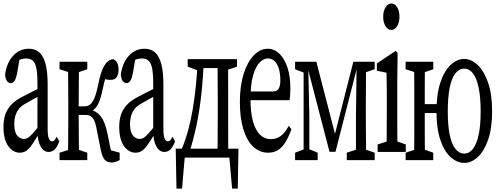

<svg xmlns="http://www.w3.org/2000/svg" viewBox="-25 -880 2881 1112"><path d="M89.8 4.4Q50.8 4.4 22.9 -33.7Q-4.9 -71.8 -4.9 -146Q-4.9 -181.2 4.2 -212.2Q13.2 -243.2 38.3 -271.5Q63.5 -299.8 111.8 -323.2Q130.4 -333 148.4 -342.3Q166.5 -351.6 184.6 -360.4Q202.6 -369.1 220.7 -377.4V-334Q196.8 -322.3 173.8 -309.1Q150.9 -295.9 127.4 -282.7Q95.7 -266.1 81.3 -245.1Q66.9 -224.1 62.3 -202.9Q57.6 -181.6 57.6 -162.6Q57.6 -115.7 74.2 -95.5Q90.8 -75.2 114.3 -75.2Q126 -75.2 136.7 -81.8Q147.5 -88.4 164.6 -107.2Q181.6 -126 210 -161.6L220.2 -101.6H198.2Q176.8 -65.9 160.4 -42.5Q144 -19 127.7 -7.3Q111.3 4.4 89.8 4.4ZM256.8 0Q227.5 0 209.7 -33Q191.9 -65.9 191.9 -120.6V-126.5V-396.5Q191.9 -455.6 185.1 -487.1Q178.2 -518.6 163.3 -530Q148.4 -541.5 126 -541.5Q114.3 -541.5 98.4 -537.4Q82.5 -533.2 61.5 -521L91.8 -559.1L74.2 -456.5Q69.3 -429.2 60.5 -414.1Q51.8 -398.9 37.6 -398.9Q22.5 -398.9 14.2 -412.4Q5.9 -425.8 4.4 -448.2Q13.7 -516.6 51 -557.1Q88.4 -597.7 141.6 -597.7Q179.2 -597.7 202.9 -576.4Q226.6 -555.2 238.8 -509.8Q251 -464.4 251 -388.2V-132.3Q251 -93.8 258.1 -77.6Q265.1 -61.5 275.9 -61.5Q285.2 -61.5 291.7 -69.1Q298.3 -76.7 303.2 -88.4L318.4 -61.5Q305.7 -26.4 290.5 -13.2Q275.4 0 256.8 0Z M319.8 47.4V4.4L395 -19H410.6L480.5 4.4V47.4ZM319.8 -479V-522.5H480.5V-479L410.6 -455.1H395ZM368.2 47.4Q369.1 20 369.4 -24.2Q369.6 -68.4 370.1 -117.2Q370.6 -166 370.6 -204.1V-270Q370.6 -308.6 370.1 -357.2Q369.6 -405.8 369.4 -450.7Q369.1 -495.6 368.2 -522.5H433.1Q432.1 -495.6 431.9 -450.2Q431.6 -404.8 431.2 -353.8Q430.7 -302.7 430.7 -259.3V-217.3Q430.7 -173.3 431.2 -121.6Q431.6 -69.8 431.9 -24.9Q432.1 20 433.1 47.4ZM558.1 -15.1 533.2 -139.2Q528.3 -166.5 520.3 -182.9Q512.2 -199.2 500.2 -206.8Q488.3 -214.4 469.7 -214.4H400.9V-264.2H466.3Q481.9 -264.2 495.4 -273.7Q508.8 -283.2 520.3 -308.6Q531.7 -334 541.5 -379.4Q551.3 -432.1 564 -466.6Q576.7 -501 592.8 -518.3Q608.9 -535.6 631.3 -537.6Q647 -530.3 654.3 -514.6Q661.6 -499 661.6 -476.6Q661.6 -449.7 651.1 -433.6Q640.6 -417.5 616.7 -417.5Q601.6 -417.5 590.3 -419.9Q579.1 -422.4 561.5 -427.7L605 -476.1Q595.7 -457 586.9 -430.9Q578.1 -404.8 568.8 -359.9Q560.5 -318.8 550.3 -292.7Q540 -266.6 524.9 -251.2Q509.8 -235.8 490.7 -227.5V-246.6Q520 -240.7 540.8 -224.1Q561.5 -207.5 574.5 -179.9Q587.4 -152.3 596.7 -109.4L626.5 36.6L583 -19L668 4.4V47.4Q658.2 52.2 646 56.6Q633.8 61 624 61Q596.7 61 582 45.9Q567.4 30.8 558.1 -15.1Z M760.3 4.4Q721.2 4.4 693.4 -33.7Q665.5 -71.8 665.5 -146Q665.5 -181.2 674.6 -212.2Q683.6 -243.2 708.7 -271.5Q733.9 -299.8 782.2 -323.2Q800.8 -333 818.8 -342.3Q836.9 -351.6 855 -360.4Q873 -369.1 891.1 -377.4V-334Q867.2 -322.3 844.2 -309.1Q821.3 -295.9 797.9 -282.7Q766.1 -266.1 751.7 -245.1Q737.3 -224.1 732.7 -202.9Q728 -181.6 728 -162.6Q728 -115.7 744.6 -95.5Q761.2 -75.2 784.7 -75.2Q796.4 -75.2 807.1 -81.8Q817.9 -88.4 835 -107.2Q852.1 -126 880.4 -161.6L890.6 -101.6H868.7Q847.2 -65.9 830.8 -42.5Q814.5 -19 798.1 -7.3Q781.7 4.4 760.3 4.4ZM927.2 0Q897.9 0 880.1 -33Q862.3 -65.9 862.3 -120.6V-126.5V-396.5Q862.3 -455.6 855.5 -487.1Q848.6 -518.6 833.7 -530Q818.8 -541.5 796.4 -541.5Q784.7 -541.5 768.8 -537.4Q752.9 -533.2 731.9 -521L762.2 -559.1L744.6 -456.5Q739.7 -429.2 731 -414.1Q722.2 -398.9 708 -398.9Q692.9 -398.9 684.6 -412.4Q676.3 -425.8 674.8 -448.2Q684.1 -516.6 721.4 -557.1Q758.8 -597.7 812 -597.7Q849.6 -597.7 873.3 -576.4Q897 -555.2 909.2 -509.8Q921.4 -464.4 921.4 -388.2V-132.3Q921.4 -93.8 928.5 -77.6Q935.5 -61.5 946.3 -61.5Q955.6 -61.5 962.2 -69.1Q968.8 -76.7 973.6 -88.4L988.8 -61.5Q976.1 -26.4 960.9 -13.2Q945.8 0 927.2 0Z M1333.5 32.7H1015.1L1049.3 -19L1029.3 212.4H997.1L992.7 -19H1356L1352.1 212.4H1319.3L1298.8 -19ZM1234.4 32.7Q1235.4 5.4 1235.4 -39.3Q1235.4 -84 1235.8 -132.3Q1236.3 -180.7 1236.3 -219.2V-285.6Q1236.3 -324.2 1235.8 -372.6Q1235.4 -420.9 1235.4 -465.8Q1235.4 -510.7 1234.4 -537.6H1296.9Q1295.9 -516.1 1295.9 -482.9Q1295.9 -474.6 1296.1 -465.8Q1296.4 -457 1296.4 -372.6Q1296.4 -324.2 1296.4 -285.6V-219.2Q1296.4 -180.7 1296.4 -132.3Q1296.4 -84 1296.6 -39.6Q1296.9 4.9 1296.9 32.7ZM1062 -494.1V-537.6H1135.3V-470.2H1125.5ZM1266.1 -470.2V-537.6H1347.7V-494.1L1277.8 -470.2ZM1027.8 -17.6Q1049.3 -69.3 1064.9 -126.2Q1080.6 -183.1 1091.3 -247.3Q1102.1 -311.5 1109.6 -384.5Q1117.2 -457.5 1119.6 -537.6H1155.3Q1151.9 -434.1 1141.6 -338.4Q1131.3 -242.7 1113.8 -157.7Q1104.5 -114.3 1094 -73.5Q1083.5 -32.7 1070.3 4.9V22.5ZM1135.3 -485.8V-537.6H1265.1V-485.8Z M1527.8 4.4Q1478.5 4.4 1441.4 -30.8Q1404.3 -65.9 1384.3 -131.6Q1364.3 -197.3 1364.3 -290Q1364.3 -382.3 1386 -451.7Q1407.7 -521 1444.8 -559.3Q1481.9 -597.7 1525.4 -597.7Q1563 -597.7 1592.5 -569.6Q1622.1 -541.5 1639.4 -490.7Q1656.7 -439.9 1656.7 -366.7Q1656.7 -346.7 1655 -329.1Q1653.3 -311.5 1652.8 -299.8H1391.1V-350.1H1552.7Q1581.1 -350.1 1589.8 -367.9Q1598.6 -385.7 1598.6 -412.6Q1598.6 -454.1 1589.8 -482.9Q1581.1 -511.7 1564.5 -526.6Q1547.9 -541.5 1525.4 -541.5Q1501.5 -541.5 1478.8 -518.3Q1456.1 -495.1 1440.9 -443.4Q1425.8 -391.6 1425.8 -304.2Q1425.8 -230 1439.9 -178.2Q1454.1 -126.5 1480.5 -100.3Q1506.8 -74.2 1543.5 -74.2Q1576.7 -74.2 1601.8 -93Q1627 -111.8 1647.5 -151.9L1662.6 -131.8Q1648.4 -90.8 1630.6 -60.3Q1612.8 -29.8 1588.1 -12.7Q1563.5 4.4 1527.8 4.4Z M1883.3 -1 1752.9 -502.4H1750V-522.5H1807.1L1925.8 -64H1904.8L2021.5 -522.5H2050.8V-502.4H2046.4L1918 -1ZM2036.6 47.4V-204.1L2040.5 -522.5H2095.7Q2094.7 -495.6 2094.7 -450.7Q2094.7 -405.8 2094.2 -357.4Q2093.8 -309.1 2093.8 -271V-204.1Q2093.8 -165.5 2094.2 -117.4Q2094.7 -69.3 2095.2 -24.7Q2095.7 20 2095.7 47.4ZM1684.1 47.4V4.4L1744.6 -18.6H1758.8L1814.9 4.4V47.4ZM1983.4 47.4V4.4L2058.1 -20H2074.2L2145 4.4V47.4ZM1684.1 -479V-522.5H1758.8V-455.1H1745.6ZM1733.4 47.4V-522.5H1759.8L1766.6 -204.1V47.4ZM2059.1 -455.1V-522.5H2145V-479L2074.2 -455.1Z M2162.1 0V-43.5L2239.3 -67.4H2255.4L2325.2 -43.5V0ZM2213.4 0Q2214.4 -27.3 2214.4 -72.5Q2214.4 -117.7 2214.8 -166.3Q2215.3 -214.8 2215.3 -251.5V-308.1Q2215.3 -357.4 2214.8 -390.4Q2214.4 -423.3 2213.4 -459L2157.7 -470.2V-512.7L2267.1 -585.9L2277.8 -573.2L2275.9 -410.2V-251.5Q2275.9 -213.9 2275.9 -165.8Q2275.9 -117.7 2276.4 -72.5Q2276.9 -27.3 2277.8 0ZM2241.7 -706.5Q2221.7 -706.5 2208 -728.3Q2194.3 -750 2194.3 -783.2Q2194.3 -816.4 2208.3 -838.1Q2222.2 -859.9 2241.7 -859.9Q2261.7 -859.9 2275.1 -838.6Q2288.6 -817.4 2288.6 -783.2Q2288.6 -750 2275.1 -728.3Q2261.7 -706.5 2241.7 -706.5Z M2324.2 47.4V4.4L2398.4 -20H2415L2484.4 4.4V47.4ZM2324.2 -479V-522.5H2484.4V-479L2415 -455.1H2398.4ZM2372.6 47.4Q2373.5 20 2374 -24.7Q2374.5 -69.3 2374.5 -117.7Q2374.5 -166 2374.5 -204.1V-271Q2374.5 -309.6 2374.5 -357.7Q2374.5 -405.8 2374 -450.7Q2373.5 -495.6 2372.6 -522.5H2437Q2436 -495.6 2435.5 -450.7Q2435.1 -405.8 2435.1 -357.4Q2435.1 -309.1 2435.1 -271V-234.4Q2435.1 -181.6 2435.1 -126.7Q2435.1 -71.8 2435.5 -25.9Q2436 20 2437 47.4ZM2404.3 -225.1V-276.9H2546.9V-225.1ZM2663.6 63.5Q2622.6 63.5 2585.4 30.5Q2548.3 -2.4 2525.6 -69.1Q2502.9 -135.7 2502.9 -234.4Q2502.9 -334.5 2525.6 -402.3Q2548.3 -470.2 2585.4 -504.4Q2622.6 -538.6 2663.6 -538.6Q2703.6 -538.6 2740.7 -504.4Q2777.8 -470.2 2801.5 -402.1Q2825.2 -334 2825.2 -234.4Q2825.2 -136.2 2801.5 -69.3Q2777.8 -2.4 2741.2 30.5Q2704.6 63.5 2663.6 63.5ZM2663.6 9.3Q2693.4 9.3 2714.6 -18.3Q2735.8 -45.9 2747.3 -100.1Q2758.8 -154.3 2758.8 -234.4Q2758.8 -315.9 2747.3 -371.3Q2735.8 -426.8 2714.6 -454.6Q2693.4 -482.4 2663.6 -482.4Q2633.8 -482.4 2612.1 -454.6Q2590.3 -426.8 2579.3 -371.3Q2568.4 -315.9 2568.4 -234.4Q2568.4 -154.3 2579.3 -100.1Q2590.3 -45.9 2612.1 -18.3Q2633.8 9.3 2663.6 9.3Z"/></svg>

Font: Scarab Serif
Style: Condensed
Weight: 400
Designer: John Roberts
Foundry: Scarab
Version: 1.0